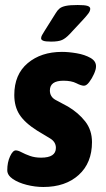

<svg xmlns="http://www.w3.org/2000/svg" viewBox="-20 -738 423 766"><path d="M153 8Q120 8 86.5 -0.5Q53 -9 31 -24Q9 -39 9 -59Q9 -90 20 -114Q31 -138 43 -138Q52 -138 66 -130.5Q80 -123 99.5 -116Q119 -109 144 -109Q203 -109 203 -148Q203 -172 179.5 -186Q156 -200 128 -217Q79 -248 58 -280.5Q37 -313 37 -359Q37 -441 90.5 -486Q144 -531 227 -531Q254 -531 286 -525.5Q318 -520 341 -507Q364 -494 363 -472Q363 -461 355 -443Q347 -425 336 -410.5Q325 -396 315 -396Q304 -396 284.5 -406Q265 -416 233 -416Q179 -416 179 -377Q179 -352 201.5 -339.5Q224 -327 251 -313Q293 -288 320 -253.5Q347 -219 347 -171Q347 -88 294 -40Q241 8 153 8ZM184 -572Q161 -572 152.5 -575.5Q144 -579 144 -585Q144 -591 147.5 -597.5Q151 -604 158 -615L202 -685Q209 -697 217.5 -704Q226 -711 242.5 -714.5Q259 -718 290 -718Q318 -718 329 -714.5Q340 -711 340 -703Q340 -694 332 -683.5Q324 -673 312 -660L258 -602Q242 -585 227.5 -578.5Q213 -572 184 -572Z"/></svg>

Font: Asap Semi Condensed Semi Condensed Regular
Style: Bold Italic
Weight: 700
Width: 4
Italic angle: -6°
Designer: Pablo Cosgaya
Foundry: Omnibus-Type
Version: Version 3.001; ttfautohint (v1.8.4.7-5d5b)